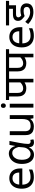

<svg xmlns="http://www.w3.org/2000/svg" viewBox="1760 -2537 790 4350"><g transform="rotate(-90 2155.0 -362.0)"><path d="M292 -546Q361 -546 410.5 -516Q460 -486 486.5 -431.5Q513 -377 513 -304V-251H146Q148 -160 192.5 -112.5Q237 -65 317 -65Q368 -65 407.5 -74.5Q447 -84 489 -102V-25Q448 -7 408 1.5Q368 10 313 10Q237 10 178.5 -21Q120 -52 87.5 -113.5Q55 -175 55 -264Q55 -352 84.5 -415Q114 -478 167.5 -512Q221 -546 292 -546ZM291 -474Q228 -474 191.5 -433.5Q155 -393 148 -321H421Q421 -367 407 -401Q393 -435 364.5 -454.5Q336 -474 291 -474Z M824 13Q763 13 716 -18.5Q669 -50 642.5 -111.5Q616 -173 616 -262Q616 -356 649 -421.5Q682 -487 736.5 -522Q791 -557 854 -557Q888 -557 920.5 -543Q953 -529 979.5 -497.5Q1006 -466 1021 -414H1024L1047 -543H1137Q1126 -490 1114.5 -431Q1103 -372 1092.5 -314.5Q1082 -257 1075.5 -206.5Q1069 -156 1069 -119Q1069 -92 1084.5 -77.5Q1100 -63 1123 -63Q1132 -63 1142 -65Q1152 -67 1160 -71L1173 -1Q1162 4 1145 8.5Q1128 13 1104 13Q1056 13 1026.5 -13.5Q997 -40 997 -97H993Q931 13 824 13ZM843 -64Q879 -64 911.5 -86.5Q944 -109 966 -147.5Q988 -186 991 -232L1000 -335Q988 -379 972.5 -407.5Q957 -436 939 -452Q921 -468 901.5 -474Q882 -480 863 -480Q824 -480 789 -455.5Q754 -431 732 -383Q710 -335 710 -263Q710 -168 745.5 -116Q781 -64 843 -64Z M1722 -536V0H1650L1637 -71H1633Q1616 -43 1589 -25Q1562 -7 1530 1.5Q1498 10 1463 10Q1399 10 1355.5 -10.5Q1312 -31 1290 -74Q1268 -117 1268 -185V-536H1357V-191Q1357 -127 1386 -95Q1415 -63 1476 -63Q1536 -63 1570.5 -85.5Q1605 -108 1619.5 -151.5Q1634 -195 1634 -257V-536Z M1980 -536V0H1892V-536ZM1937 -737Q1957 -737 1972.5 -723.5Q1988 -710 1988 -681Q1988 -653 1972.5 -639Q1957 -625 1937 -625Q1915 -625 1900 -639Q1885 -653 1885 -681Q1885 -710 1900 -723.5Q1915 -737 1937 -737Z M2544 -551V0H2463V-244L2482 -217Q2457 -193 2417.5 -177Q2378 -161 2331 -161Q2272 -161 2230 -183Q2188 -205 2166 -249.5Q2144 -294 2144 -360V-551H2065V-622H2648V-551ZM2463 -551H2225V-357Q2225 -314 2237 -286.5Q2249 -259 2272.5 -245.5Q2296 -232 2329 -232Q2373 -232 2413.5 -256.5Q2454 -281 2479 -315L2463 -263Z M3112 -551V0H3031V-244L3050 -217Q3025 -193 2985.5 -177Q2946 -161 2899 -161Q2840 -161 2798 -183Q2756 -205 2734 -249.5Q2712 -294 2712 -360V-551H2633V-622H3216V-551ZM3031 -551H2793V-357Q2793 -314 2805 -286.5Q2817 -259 2840.5 -245.5Q2864 -232 2897 -232Q2941 -232 2981.5 -256.5Q3022 -281 3047 -315L3031 -263Z M3493 -546Q3562 -546 3611.5 -516Q3661 -486 3687.5 -431.5Q3714 -377 3714 -304V-251H3347Q3349 -160 3393.5 -112.5Q3438 -65 3518 -65Q3569 -65 3608.5 -74.5Q3648 -84 3690 -102V-25Q3649 -7 3609 1.5Q3569 10 3514 10Q3438 10 3379.5 -21Q3321 -52 3288.5 -113.5Q3256 -175 3256 -264Q3256 -352 3285.5 -415Q3315 -478 3368.5 -512Q3422 -546 3493 -546ZM3492 -474Q3429 -474 3392.5 -433.5Q3356 -393 3349 -321H3622Q3622 -367 3608 -401Q3594 -435 3565.5 -454.5Q3537 -474 3492 -474Z M4080 -222Q4050 -222 4020 -216Q3990 -210 3966 -199Q3924 -226 3890.5 -262.5Q3857 -299 3857 -348Q3857 -406 3895 -435Q3933 -464 4012 -464H4130V-551H3755V-622H4310V-551H4211V-394H4013Q3973 -394 3955 -381Q3937 -368 3937 -342Q3937 -323 3949.5 -305.5Q3962 -288 3979 -276Q4003 -284 4031 -289Q4059 -294 4088 -294Q4169 -294 4211.5 -256.5Q4254 -219 4254 -154Q4254 -110 4233.5 -75Q4213 -40 4170 -20Q4127 0 4059 0Q3973 0 3905.5 -33.5Q3838 -67 3785 -119L3835 -185Q3888 -130 3942 -102Q3996 -74 4057 -74Q4116 -74 4144.5 -94Q4173 -114 4173 -151Q4173 -184 4151.5 -203Q4130 -222 4080 -222Z"/></g></svg>

Font: lhindi85
Style: Book
Weight: 400
Designer: Jelle Bosma - Monotype Design Team
Foundry: Monotype Imaging Inc.
Version: Version 2.003